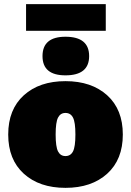

<svg xmlns="http://www.w3.org/2000/svg" viewBox="-20 -905 638 935"><path d="M495.1 -884.8V-754.9H106.9V-884.8ZM298.8 -726.1Q414.1 -726.1 414.1 -631.8Q414.1 -538.1 298.8 -538.1Q187 -538.1 187 -631.8Q187 -726.1 298.8 -726.1ZM95.9 -440.9Q171.9 -509.8 298.8 -509.8Q425.8 -509.8 502 -440.9Q578.1 -372.1 578.1 -250Q578.1 -127.9 502 -59.1Q425.8 9.8 298.8 9.8Q171.9 9.8 95.9 -59.1Q20 -127.9 20 -250Q20 -372.1 95.9 -440.9ZM298.8 -355Q274.4 -355 262.7 -332.5Q251 -310.1 251 -250Q251 -189.9 262.7 -167.5Q274.4 -145 298.8 -145Q323.7 -145 335.4 -167.5Q347.2 -189.9 347.2 -250Q347.2 -310.1 335.4 -332.5Q323.7 -355 298.8 -355Z"/></svg>

Font: Work Sans Black
Style: Regular
Weight: 900
Designer: Wei Huang
Foundry: Wei Huang
Version: Version 2.012